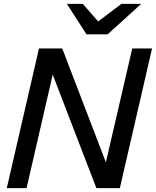

<svg xmlns="http://www.w3.org/2000/svg" viewBox="-20 -970 804 990"><path d="M15 0 181 -720H301L537 -104L518 -99L662 -720H764L598 0H477L240 -616L260 -621L117 0ZM426 -793 325 -950H407L524 -816H429L606 -950H708L535 -793Z"/></svg>

Font: Instrument Sans Medium
Style: Italic
Weight: 500
Italic angle: -13°
Designer: Rodrigo Fuenzalida
Foundry: fragTYPE
Version: Version 1.000;gftools[0.9.28]